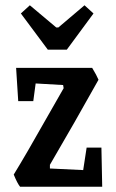

<svg xmlns="http://www.w3.org/2000/svg" viewBox="-20 -707 438 727"><path d="M32 -46Q81 -126 153 -254L221 -373L219 -385L115 -391L106 -324H49L41 -450H329Q346 -422 353 -405Q262 -242 169 -83V-69L295 -63L308 -148H364L367 0H56Q46 -12 32 -46ZM59 -656 93 -687 193 -603H201L300 -687L334 -656L233 -519H161Z"/></svg>

Font: Grenze Medium
Style: Regular
Weight: 500
Designer: Renata Polastri
Foundry: Omnibus-Type
Version: Version 1.002; ttfautohint (v1.8)